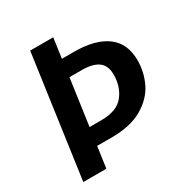

<svg xmlns="http://www.w3.org/2000/svg" viewBox="-161 -818 905 945"><g transform="rotate(-30 291.5 -345.5)"><path d="M574 -385Q574 -319 545 -259Q516 -199 448.5 -159.5Q381 -120 272 -120H191L174 0H43L140 -691H271L255 -578H324Q444 -578 509 -530Q574 -482 574 -385ZM437 -383Q437 -435 405.5 -458Q374 -481 313 -481H242L205 -219H272Q361 -219 399 -267Q437 -315 437 -383Z"/></g></svg>

Font: FiraGO Medium
Style: Italic
Weight: 500
Italic angle: -8°
Designer: bBox Type GmbH
Foundry: bBox Type GmbH
Version: Version 1.001